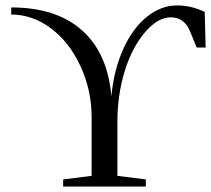

<svg xmlns="http://www.w3.org/2000/svg" viewBox="-20 -682 772 702"><path d="M627.4 -662.1Q680.7 -662.1 728.5 -638.2L731.9 -508.3H699.2L674.8 -567.4Q653.8 -618.7 604 -618.7Q557.6 -618.7 510.7 -564.7Q463.9 -510.7 436.5 -423.6Q409.2 -336.4 409.2 -234.4V-39.1L513.2 -25.9V0H210.9V-25.9L314.9 -39.1V-254.9Q314.9 -352.1 274.2 -440.2Q233.4 -528.3 166 -578.6Q98.6 -628.9 21 -628.9V-654.8Q186 -654.8 280 -571Q374 -487.3 387.2 -329.6Q396 -425.3 430.2 -501.7Q464.4 -578.1 516.4 -620.1Q568.4 -662.1 627.4 -662.1Z"/></svg>

Font: Liberation Serif
Style: Regular
Weight: 400
Designer: Steve Matteson
Foundry: Ascender Corporation
Version: Version 2.1.5